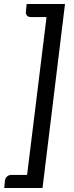

<svg xmlns="http://www.w3.org/2000/svg" viewBox="-20 -789 368 957"><path d="M1 148 5 109Q7 98 15.5 90.5Q24 83 36 83H115L212 -704H133Q121 -704 114.5 -711.5Q108 -719 109 -730L113 -769H304L192 148Z"/></svg>

Font: Aleo Medium
Style: Italic
Weight: 500
Italic angle: -7°
Designer: Alessio Laiso
Foundry: Alessio Laiso
Version: Version 2.001;gftools[0.9.29]